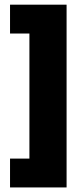

<svg xmlns="http://www.w3.org/2000/svg" viewBox="-20 -696 365 842"><path d="M272 -675.5V126H24V-0.5H109V-549H24V-675.5Z"/></svg>

Font: Anek Devanagari ExtraBold
Style: Regular
Weight: 800
Designer: Kailash Malviya (Devanagari) & Yesha Goshar (Latin)
Foundry: Ek Type
Version: Version 1.003